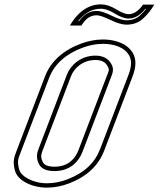

<svg xmlns="http://www.w3.org/2000/svg" viewBox="-20 -854 770 880"><path d="M451 -673C419.3 -673 386.5 -666.8 352.7 -654.5C273.8 -625.8 213.6 -575.2 186.8 -505L56.8 -165C43.5 -130.2 37.8 -114.3 48.4 -72.5C59.7 -27.6 124.3 6 195.2 6C229.4 6 263.6 -0.7 297.9 -14C379.3 -45.7 431.4 -95.2 458.1 -165L588 -505C596.2 -526.3 600.4 -546 600.6 -564C601.4 -631.2 537.1 -673 451 -673ZM472.2 -552C483.9 -533.9 477.9 -527.6 469.3 -505L339.3 -165C324.9 -127.2 292.6 -90 230.7 -90C201.5 -90 183.5 -96.8 176.6 -110.5C164.9 -133.9 168.1 -145.4 175.6 -165L305.5 -505C319.2 -540.7 358.2 -579 417.6 -579C444.2 -579 462.4 -570 472.2 -552ZM569.1 -789C555.7 -789 536.7 -796.5 512 -811.5C487.3 -826.5 464.2 -834 442.5 -834C370.3 -834 324.9 -779.3 300.4 -737H352.9C366.2 -757.9 386.9 -784 422.1 -784C435.5 -784 456.9 -776.8 486.4 -762.5C516 -748.2 540.3 -741 559.5 -741C589.5 -741 614.6 -750 634.8 -768C655 -786 672.4 -807.7 687.1 -833H635.9C622.6 -814.8 600.8 -789 569.1 -789ZM451 -653C532.5 -653 581.2 -615.1 580.6 -564.2C580.4 -549.2 576.9 -531.8 569.3 -512.1L439.4 -172.1C414.9 -108 368 -62.8 290.6 -32.6C258.5 -20.1 226.8 -14 195.2 -14C128.2 -14 75.4 -47.2 67.8 -77.4C58.1 -115.6 62.2 -122.9 75.5 -157.9L205.5 -497.9C229.7 -561.4 284.5 -608.4 359.5 -635.7C391.5 -647.4 421.9 -653 451 -653ZM489.4 -562.2C474.8 -588.2 448.3 -599 417.6 -599C348.9 -599 303.1 -554.6 286.8 -512.1L156.9 -172.1C149 -151.6 144.5 -130 158.8 -101.5C171.3 -76.5 200.1 -70 230.7 -70C302.3 -70 341.6 -114.8 358 -157.9L488 -497.9C495.1 -516.6 505.1 -536.9 489.4 -562.2ZM569.1 -769C607 -769 632.1 -795.8 645.8 -813H649.6C640.1 -800.9 631.7 -792.1 621.5 -782.9C605.1 -768.4 585.4 -761 559.5 -761C545.2 -761 523.3 -766.8 495.2 -780.5C464.7 -795.3 441.9 -804 422.1 -804C381.7 -804 356.6 -777.3 342.2 -757H338C363.1 -788.5 396.4 -814 442.5 -814C459.5 -814 479.1 -808.1 501.6 -794.4C527.4 -778.7 548.7 -769 569.1 -769Z"/></svg>

Font: Din Kursivschrift
Style: BreitGhost
Weight: 400
Version: Version 1.089